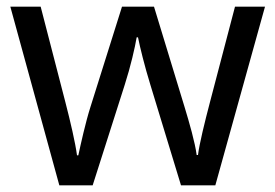

<svg xmlns="http://www.w3.org/2000/svg" viewBox="-20 -557 826 576"><path d="M431 -303 523 -1H626L775 -537H685L610 -251C594 -190 578 -125 574 -92H570C565 -130 548 -189 534 -235L442 -537H346L251 -235C237 -191 222 -124 215 -91H211C206 -129 191 -193 176 -251L102 -537H11L158 -1H258L354 -302C372 -358 385 -415 390 -445H394C400 -415 414 -358 431 -303Z"/></svg>

Font: Noto Sans Osage
Style: Regular
Weight: 400
Designer: Monotype Design Team
Foundry: Monotype Imaging Inc.
Version: Version 2.002